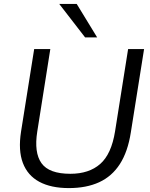

<svg xmlns="http://www.w3.org/2000/svg" viewBox="-20 -957 770 986"><path d="M333.6 8.9Q241.8 8.9 181.7 -23.5Q121.7 -55.9 97.4 -120.3Q73 -184.6 88 -280.8L155.5 -705H238.4L171.4 -281.6Q154.2 -173.3 193.1 -118.9Q231.9 -64.5 341.3 -64.5Q437.1 -64.5 494.6 -115Q552.2 -165.6 570.9 -282.6L637.9 -705H719.9L651.8 -276.6Q636.3 -177.6 595.6 -114.5Q554.9 -51.3 489.3 -21.2Q423.7 8.9 333.6 8.9ZM417 -765 284.1 -936.9H373.9L478.9 -765Z"/></svg>

Font: Mulish ExtraLight
Style: Italic
Weight: 200
Italic angle: -9°
Designer: Vernon Adams
Foundry: Vernon Adams
Version: Version 3.603